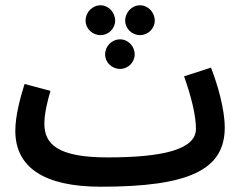

<svg xmlns="http://www.w3.org/2000/svg" viewBox="-20 -686 923 727"><path d="M361 -553C391 -553 416 -578 416 -608C416 -639 391 -666 361 -666C329 -666 304 -639 304 -608C304 -578 329 -553 361 -553ZM510 -553C541 -553 566 -578 566 -608C566 -639 541 -666 510 -666C479 -666 454 -639 454 -608C454 -578 479 -553 510 -553ZM435 -425C465 -425 490 -450 490 -480C490 -511 465 -537 435 -537C403 -537 378 -511 378 -480C378 -450 403 -425 435 -425ZM362 21C696 21 831 -43 831 -203C831 -271 805 -363 779 -430L677 -397C703 -324 722 -250 722 -198C722 -119 594 -90 387 -90C197 -90 148 -141 148 -218C148 -257 161 -308 171 -342L73 -368C57 -318 38 -247 38 -191C38 -52 147 21 362 21Z"/></svg>

Font: Noto Sans Arabic UI Cn SmBd
Style: Regular
Weight: 600
Width: 3
Designer: Monotype Design Team, Nadine Chahine and Nizar Qandah
Foundry: Monotype Imaging Inc.
Version: Version 2.010